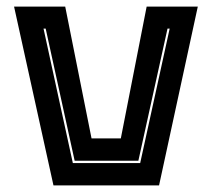

<svg xmlns="http://www.w3.org/2000/svg" viewBox="-20 -560 640 580"><path d="M141.5 0 22.5 -540H177L256.5 -142H345L423 -540H577.5L460.5 0ZM200 -67.5H403.5L492.5 -473.5H486L398 -74.5H205.5L118 -473.5H111.5Z"/></svg>

Font: Tourney ExtraBold
Style: Regular
Weight: 800
Designer: Tyler Finck
Foundry: Etcetera Type Co
Version: Version 1.015